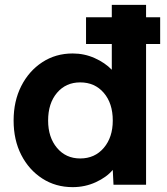

<svg xmlns="http://www.w3.org/2000/svg" viewBox="-20 -760 688 790"><path d="M279 10Q209 10 154 -25.5Q99 -61 67.5 -122.5Q36 -184 36 -264Q36 -344 67.5 -406Q99 -468 154 -504Q209 -540 279 -540Q327 -540 369.5 -521Q412 -502 440 -473V-579H334V-689H440V-740H581V-689H639V-579H581V0H447L444 -61Q419 -31 374.5 -10.5Q330 10 279 10ZM310 -108Q370 -108 407 -151.5Q444 -195 444 -264Q444 -335 407 -378Q370 -421 310 -421Q251 -421 214.5 -378Q178 -335 178 -264Q178 -195 214.5 -151.5Q251 -108 310 -108Z"/></svg>

Font: Readex Pro SemiBold
Style: Regular
Weight: 600
Designer: Bonnie Shaver-Troup, Thomas Jockin
Foundry: Lexend
Version: Version 1.204; ttfautohint (v1.8.4.7-5d5b)